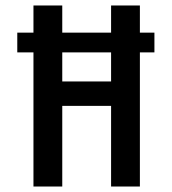

<svg xmlns="http://www.w3.org/2000/svg" viewBox="-20 -680 626 700"><path d="M102 0V-489H43V-561H102V-660H207V-561H385V-660H490V-561H543V-489H490V0H385V-294H207V0ZM207 -383H385V-489H207Z"/></svg>

Font: Bricolage Grotesque 12pt Condensed Medium
Style: Regular
Weight: 500
Width: 3
Designer: Mathieu Triay
Foundry: Atelier Triay
Version: Version 1.001; ttfautohint (v1.8.4.7-5d5b);gftools[0.9.33.de